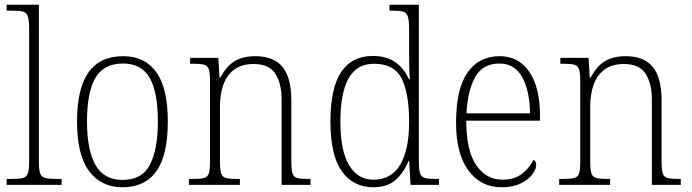

<svg xmlns="http://www.w3.org/2000/svg" viewBox="-20 -780 2918 810"><path d="M8 0V-25H26Q60 -25 76 -29Q92 -33 97.5 -48.5Q103 -64 103 -98V-660Q103 -695 97.5 -711Q92 -727 77 -731Q62 -735 34 -735H8V-760H144V-98Q144 -64 149.5 -48.5Q155 -33 171.5 -29Q188 -25 221 -25H240V0Z M496 10Q407 10 356 -58Q305 -126 305 -267Q305 -407 353.5 -475Q402 -543 500 -543Q591 -543 639.5 -475.5Q688 -408 688 -267Q688 -125 639.5 -57.5Q591 10 496 10ZM497 -21Q580 -21 613 -86Q646 -151 646 -267Q646 -391 611.5 -451.5Q577 -512 499 -512Q417 -512 382 -450.5Q347 -389 347 -267Q347 -148 382.5 -84.5Q418 -21 497 -21Z M777 0V-25H793Q824 -25 840 -29Q856 -33 861 -48.5Q866 -64 866 -99V-438Q866 -472 861 -487.5Q856 -503 841 -507Q826 -511 798 -511H782V-536H901L906 -453H910Q936 -502 971 -522.5Q1006 -543 1057 -543Q1135 -543 1172 -497.5Q1209 -452 1209 -357V-99Q1209 -64 1214 -48.5Q1219 -33 1234.5 -29Q1250 -25 1281 -25H1290V0H1168V-361Q1168 -428 1141.5 -469Q1115 -510 1050 -510Q999 -510 967.5 -486Q936 -462 922 -421.5Q908 -381 908 -331V-98Q908 -64 913 -48.5Q918 -33 934 -29Q950 -25 981 -25H992V0Z M1555 10Q1470 10 1422 -57.5Q1374 -125 1374 -267Q1374 -409 1419.5 -476.5Q1465 -544 1553 -544Q1611 -544 1648 -517.5Q1685 -491 1705 -446H1709Q1707 -471 1706.5 -498Q1706 -525 1706 -548V-658Q1706 -694 1700.5 -710.5Q1695 -727 1680.5 -731Q1666 -735 1638 -735H1623V-760H1747V-95Q1747 -63 1752.5 -48Q1758 -33 1773.5 -29Q1789 -25 1819 -25H1832V0H1712L1706 -102H1704Q1684 -52 1649 -21Q1614 10 1555 10ZM1557 -22Q1633 -23 1669.5 -87Q1706 -151 1706 -265Q1706 -386 1674.5 -448.5Q1643 -511 1558 -511Q1485 -511 1450.5 -449.5Q1416 -388 1416 -265Q1416 -143 1453.5 -82Q1491 -21 1557 -22Z M2096 10Q2008 10 1956 -61Q1904 -132 1904 -262Q1904 -404 1952 -473.5Q2000 -543 2088 -543Q2168 -543 2213 -477Q2258 -411 2258 -294V-271H1947Q1947 -146 1988.5 -84Q2030 -22 2100 -22Q2151 -22 2183 -47.5Q2215 -73 2231 -106Q2242 -100 2242 -84Q2242 -66 2225.5 -44Q2209 -22 2176.5 -6Q2144 10 2096 10ZM2216 -302Q2215 -395 2183.5 -453.5Q2152 -512 2087 -512Q2017 -512 1985 -455.5Q1953 -399 1948 -302Z M2339 0V-25H2355Q2386 -25 2402 -29Q2418 -33 2423 -48.5Q2428 -64 2428 -99V-438Q2428 -472 2423 -487.5Q2418 -503 2403 -507Q2388 -511 2360 -511H2344V-536H2463L2468 -453H2472Q2498 -502 2533 -522.5Q2568 -543 2619 -543Q2697 -543 2734 -497.5Q2771 -452 2771 -357V-99Q2771 -64 2776 -48.5Q2781 -33 2796.5 -29Q2812 -25 2843 -25H2852V0H2730V-361Q2730 -428 2703.5 -469Q2677 -510 2612 -510Q2561 -510 2529.5 -486Q2498 -462 2484 -421.5Q2470 -381 2470 -331V-98Q2470 -64 2475 -48.5Q2480 -33 2496 -29Q2512 -25 2543 -25H2554V0Z"/></svg>

Font: Noto Serif Tamil SemiCondensed ExtraLight
Style: Italic
Weight: 200
Width: 4
Italic angle: -12°
Designer: Indian Type Foundry, Tom Grace, and the Monotype Design Team
Foundry: Monotype Imaging Inc.
Version: Version 2.003; ttfautohint (v1.8.4.7-5d5b)